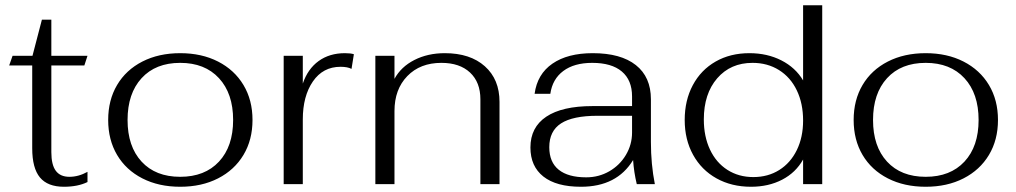

<svg xmlns="http://www.w3.org/2000/svg" viewBox="-20 -703 3880 733"><path d="M103 -137V-453H15L28 -490H104L140 -628H176V-490H314L302 -453H176V-122Q176 -74 193 -51Q210 -28 245 -28Q280 -28 314 -47V-8Q277 10 224 10Q162 10 132.5 -25.5Q103 -61 103 -137Z M393 -245Q393 -321 427 -378.5Q461 -436 523.5 -468Q586 -500 668 -500Q750 -500 812.5 -468Q875 -436 909.5 -378.5Q944 -321 944 -245Q944 -169 909.5 -111.5Q875 -54 812.5 -22Q750 10 668 10Q586 10 523.5 -22Q461 -54 427 -111.5Q393 -169 393 -245ZM870 -245Q870 -346 816 -404.5Q762 -463 668 -463Q574 -463 520.5 -404.5Q467 -346 467 -245Q467 -144 520.5 -86Q574 -28 668 -28Q762 -28 816 -86Q870 -144 870 -245Z M1063 -490H1136V-384Q1155 -440 1196.5 -470Q1238 -500 1297 -500Q1319 -500 1331 -496L1322 -440Q1307 -448 1280 -448Q1213 -448 1174.5 -392Q1136 -336 1136 -247V0H1063Z M1413 -490H1486V-402Q1511 -448 1562 -474Q1613 -500 1678 -500Q1775 -500 1831 -450Q1887 -400 1887 -314V0H1814V-324Q1814 -389 1774.5 -426Q1735 -463 1665 -463Q1584 -463 1535 -412.5Q1486 -362 1486 -279V0H1413Z M2005 -140Q2005 -217 2065.5 -257.5Q2126 -298 2242 -298H2393V-335Q2393 -397 2354 -430Q2315 -463 2241 -463Q2172 -463 2130.5 -432Q2089 -401 2081 -345H2021Q2031 -420 2089 -460Q2147 -500 2243 -500Q2350 -500 2407.5 -454.5Q2465 -409 2465 -324V-161Q2465 -76 2480 0H2411Q2400 -46 2397 -92Q2335 10 2198 10Q2104 10 2054.5 -29Q2005 -68 2005 -140ZM2393 -197V-261H2261Q2167 -261 2122 -232Q2077 -203 2077 -141Q2077 -84 2113 -55Q2149 -26 2218 -26Q2266 -26 2306 -49Q2346 -72 2369.5 -111.5Q2393 -151 2393 -197Z M2594 -245Q2594 -320 2625 -378Q2656 -436 2712 -468Q2768 -500 2841 -500Q2909 -500 2963 -472.5Q3017 -445 3046 -396V-683H3119V0H3046V-94Q3018 -44 2966 -17Q2914 10 2847 10Q2773 10 2715.5 -22Q2658 -54 2626 -112Q2594 -170 2594 -245ZM3046 -243Q3046 -308 3022 -358Q2998 -408 2954 -435.5Q2910 -463 2853 -463Q2769 -463 2718 -404Q2667 -345 2667 -247Q2667 -182 2690.5 -132Q2714 -82 2757 -54.5Q2800 -27 2856 -27Q2912 -27 2955 -54Q2998 -81 3022 -130Q3046 -179 3046 -243Z M3239 -245Q3239 -321 3273 -378.5Q3307 -436 3369.5 -468Q3432 -500 3514 -500Q3596 -500 3658.5 -468Q3721 -436 3755.5 -378.5Q3790 -321 3790 -245Q3790 -169 3755.5 -111.5Q3721 -54 3658.5 -22Q3596 10 3514 10Q3432 10 3369.5 -22Q3307 -54 3273 -111.5Q3239 -169 3239 -245ZM3716 -245Q3716 -346 3662 -404.5Q3608 -463 3514 -463Q3420 -463 3366.5 -404.5Q3313 -346 3313 -245Q3313 -144 3366.5 -86Q3420 -28 3514 -28Q3608 -28 3662 -86Q3716 -144 3716 -245Z"/></svg>

Font: Fahkwang Light
Style: Regular
Weight: 300
Version: Version 1.000; ttfautohint (v1.6)